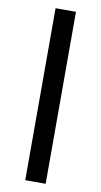

<svg xmlns="http://www.w3.org/2000/svg" viewBox="-98 -749 512 973"><g transform="rotate(10 158.5 -262.5)"><path d="M106 180V-705H211V180Z"/></g></svg>

Font: Nunito Sans 10pt SemiExpanded SemiBold
Style: Regular
Weight: 600
Width: 6
Designer: Vernon Adams
Foundry: Vernon Adams
Version: Version 3.101;gftools[0.9.27]